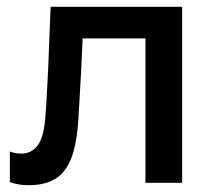

<svg xmlns="http://www.w3.org/2000/svg" viewBox="-20 -538 614 565"><path d="M64 7Q48 7 34 4.5Q20 2 9 -2V-92Q17 -89 25.5 -87.5Q34 -86 43 -86Q73 -86 91.5 -111Q110 -136 114 -201Q116 -223 117 -246Q118 -269 119.5 -292.5Q121 -316 122 -342L129 -518H516V0H408V-489L443 -425H162L226 -489L219 -334Q217 -296 215 -262.5Q213 -229 211 -193Q207 -120 191 -76Q175 -32 144 -12.5Q113 7 64 7Z"/></svg>

Font: TikTok Sans 24pt Medium
Style: Regular
Weight: 500
Version: Version 4.000